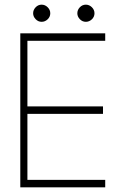

<svg xmlns="http://www.w3.org/2000/svg" viewBox="-20 -803 558 823"><path d="M67 -660H431V-628H97.5V-347H421.5V-315H97.5V-32H431V0H67ZM158.5 -783Q173 -783 184.2 -772Q195.5 -761 195.5 -746Q195.5 -731 184.2 -720.2Q173 -709.5 158.5 -709.5Q143.5 -709.5 132.8 -720.8Q122 -732 122 -746Q122 -760.5 132.8 -771.8Q143.5 -783 158.5 -783ZM348 -783Q362.5 -783 373.8 -772Q385 -761 385 -746Q385 -731 373.8 -720.2Q362.5 -709.5 348 -709.5Q333 -709.5 322.2 -720.8Q311.5 -732 311.5 -746Q311.5 -760.5 322.2 -771.8Q333 -783 348 -783Z"/></svg>

Font: League Spartan Extralight
Style: Regular
Weight: 200
Foundry: The League of Moveable Type
Version: Version 2.300; ttfautohint (v1.8.3)